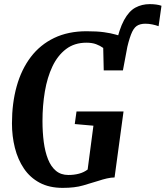

<svg xmlns="http://www.w3.org/2000/svg" viewBox="-20 -903 803 931"><path d="M568.5 -604.5 540 -679.5Q557.5 -761.5 581.5 -805.5Q605.5 -849.5 636.8 -866.2Q668 -883 706 -883Q722.5 -883 737.2 -881Q752 -879 763 -875L749 -776Q735.5 -781 718.5 -784.5Q701.5 -788 685 -788Q658.5 -788 642.5 -776.8Q626.5 -765.5 615 -735Q603.5 -704.5 590 -646.5ZM284 8Q219 8 172.2 -17Q125.5 -42 96 -85.8Q66.5 -129.5 52.2 -186Q38 -242.5 38 -304.5Q38 -403 61 -485Q84 -567 129.5 -626.8Q175 -686.5 242.8 -719Q310.5 -751.5 399.5 -751.5Q451 -751.5 484.5 -746.8Q518 -742 540.5 -735.5Q563 -729 580.5 -724Q587 -722.5 593.2 -721Q599.5 -719.5 605.5 -718.5L576 -561.5H483L480.5 -670.5Q465.5 -681.5 445.8 -688.8Q426 -696 399 -696Q341 -696 300.2 -665Q259.5 -634 234.2 -580.8Q209 -527.5 197.5 -459.2Q186 -391 186 -316.5Q186 -262 192.2 -214.5Q198.5 -167 212.8 -131Q227 -95 251.2 -74.8Q275.5 -54.5 311.5 -54.5Q339 -54.5 362.8 -60.8Q386.5 -67 405 -81L433 -293.5L342.5 -301.5L351 -362.5H579L535.5 -42.5Q519.5 -42.5 498.5 -37.8Q477.5 -33 458.5 -26.5Q423 -15.5 383 -3.8Q343 8 284 8Z"/></svg>

Font: Merriweather 24pt SemiCondensed
Style: Bold Italic
Weight: 700
Width: 4
Italic angle: -7.8°
Designer: Eben Sorkin
Foundry: Eben Sorkin
Version: Version 2.101